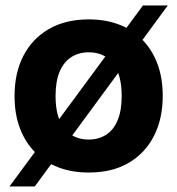

<svg xmlns="http://www.w3.org/2000/svg" viewBox="-20 -616 643 696"><path d="M301.7 9.4Q241 9.4 191.9 -9.2Q142.7 -27.9 107 -64.1Q71.3 -100.3 52 -151.6Q32.7 -203 32.7 -267.7Q32.7 -351 64.6 -413.3Q96.6 -475.6 156.9 -510.6Q217.3 -545.7 301.7 -545.7Q362.1 -545.7 411.3 -527.1Q460.4 -508.4 495.9 -472.2Q531.3 -436 550.6 -384.9Q569.9 -333.7 569.9 -268Q569.9 -185.7 538.1 -123.2Q506.3 -60.7 446.4 -25.6Q386.6 9.4 301.7 9.4ZM301.4 -110.1Q337.4 -110.1 364.5 -127.4Q391.6 -144.7 406.4 -179.9Q421.1 -215.1 421.1 -268Q421.1 -307.9 412.9 -337.5Q404.6 -367.1 388.8 -387.1Q373 -407 351.2 -416.7Q329.4 -426.4 301.7 -426.4Q265.7 -426.4 238.5 -409Q211.3 -391.6 196.4 -356.7Q181.4 -321.9 181.4 -267.7Q181.4 -228.1 189.7 -198.5Q198 -168.9 213.9 -149.2Q229.9 -129.6 252.1 -119.9Q274.4 -110.1 301.4 -110.1ZM14.3 60 498.3 -596.3H588.3L106 60Z"/></svg>

Font: Mona Sans ExtraLight
Style: Regular
Weight: 200
Designer: Deni Anggara
Foundry: GitHub
Version: Version 2.000